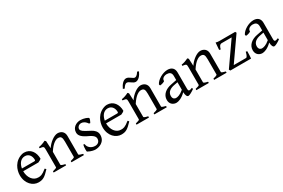

<svg xmlns="http://www.w3.org/2000/svg" viewBox="91 -1729 4136 2805"><g transform="rotate(-30 2159.0 -326.5)"><path d="M343 -301C343 -287 337 -283 324 -283H116C127 -350 166 -418 242 -418C311 -418 343 -359 343 -301ZM227 15C304 15 339 -9 420 -95L412 -106C410 -110 406 -113 402 -115C323 -51 296 -50 259 -50H257C170 -50 112 -135 112 -239H369C403 -254 415 -263 423 -272C423 -380 365 -469 256 -469C247 -469 238 -468 228 -466C86 -431 39 -301 39 -212C39 -68 135 15 227 15Z M930 -51V-362C930 -436 878 -469 822 -469C762 -469 675 -403 628 -330L622 -452L605 -469C562 -447 524 -435 488 -430V-410C551 -402 556 -400 556 -347V-51C556 -39 531 -32 488 -21V0H698V-21C637 -34 629 -45 629 -51V-268C700 -380 761 -405 794 -405C842 -405 857 -383 857 -309V-51C857 -39 817 -28 788 -21V0H998V-21C967 -29 930 -39 930 -51Z M1208 -469C1137 -469 1063 -425 1063 -342C1063 -301 1084 -262 1169 -219L1214 -197C1286 -160 1290 -128 1290 -111C1290 -64 1258 -33 1210 -33C1142 -33 1091 -79 1088 -133L1067 -138C1061 -118 1058 -85 1058 -58C1058 -27 1061 -22 1064 -21C1118 9 1168 15 1186 15C1246 15 1354 -16 1354 -138C1354 -198 1307 -233 1276 -250L1194 -294C1131 -327 1126 -352 1126 -366C1126 -390 1151 -425 1195 -425C1220 -425 1257 -415 1293 -362L1312 -358C1314 -361 1338 -406 1338 -425C1338 -442 1263 -469 1208 -469Z M1741 -301C1741 -287 1735 -283 1722 -283H1514C1525 -350 1564 -418 1640 -418C1709 -418 1741 -359 1741 -301ZM1625 15C1702 15 1737 -9 1818 -95L1810 -106C1808 -110 1804 -113 1800 -115C1721 -51 1694 -50 1657 -50H1655C1568 -50 1510 -135 1510 -239H1767C1801 -254 1813 -263 1821 -272C1821 -380 1763 -469 1654 -469C1645 -469 1636 -468 1626 -466C1484 -431 1437 -301 1437 -212C1437 -68 1533 15 1625 15Z M2328 -51V-362C2328 -436 2276 -469 2220 -469C2160 -469 2073 -403 2026 -330L2020 -452L2003 -469C1960 -447 1922 -435 1886 -430V-410C1949 -402 1954 -400 1954 -347V-51C1954 -39 1929 -32 1886 -21V0H2096V-21C2035 -34 2027 -45 2027 -51V-268C2098 -380 2159 -405 2192 -405C2240 -405 2255 -383 2255 -309V-51C2255 -39 2215 -28 2186 -21V0H2396V-21C2365 -29 2328 -39 2328 -51ZM2307 -657 2281 -668C2248 -614 2224 -608 2210 -608C2178 -608 2139 -664 2091 -664C2044 -664 2002 -616 1974 -553L2000 -543C2022 -578 2042 -603 2070 -603C2107 -603 2144 -547 2190 -547C2237 -547 2280 -596 2307 -657Z M2529 -112C2529 -181 2587 -215 2656 -227L2714 -238V-111C2653 -58 2608 -49 2582 -49C2569 -49 2529 -55 2529 -112ZM2862 -40 2855 -62C2827 -51 2817 -49 2807 -49C2791 -49 2787 -66 2787 -87V-362C2787 -430 2747 -469 2676 -469C2593 -469 2492 -409 2463 -345L2470 -326C2472 -325 2474 -325 2477 -325C2498 -325 2553 -342 2553 -354V-360C2553 -390 2583 -417 2632 -420C2678 -420 2714 -405 2714 -343V-275L2614 -255C2525 -238 2449 -182 2449 -91C2449 -18 2503 15 2553 15C2585 15 2646 -2 2714 -70C2715 -22 2730 15 2753 15C2775 15 2818 -9 2862 -40Z M3337 -51V-362C3337 -436 3285 -469 3229 -469C3169 -469 3082 -403 3035 -330L3029 -452L3012 -469C2969 -447 2931 -435 2895 -430V-410C2958 -402 2963 -400 2963 -347V-51C2963 -39 2938 -32 2895 -21V0H3105V-21C3044 -34 3036 -45 3036 -51V-268C3107 -380 3168 -405 3201 -405C3249 -405 3264 -383 3264 -309V-51C3264 -39 3224 -28 3195 -21V0H3405V-21C3374 -29 3337 -39 3337 -51Z M3824 -121 3801 -126C3788 -73 3775 -44 3757 -44H3551L3823 -433L3812 -454H3544C3527 -454 3508 -456 3486 -462L3477 -343L3501 -337C3509 -372 3524 -410 3558 -410H3727L3456 -22L3469 0H3818C3821 -24 3824 -80 3824 -121Z M3979 -112C3979 -181 4037 -215 4106 -227L4164 -238V-111C4103 -58 4058 -49 4032 -49C4019 -49 3979 -55 3979 -112ZM4312 -40 4305 -62C4277 -51 4267 -49 4257 -49C4241 -49 4237 -66 4237 -87V-362C4237 -430 4197 -469 4126 -469C4043 -469 3942 -409 3913 -345L3920 -326C3922 -325 3924 -325 3927 -325C3948 -325 4003 -342 4003 -354V-360C4003 -390 4033 -417 4082 -420C4128 -420 4164 -405 4164 -343V-275L4064 -255C3975 -238 3899 -182 3899 -91C3899 -18 3953 15 4003 15C4035 15 4096 -2 4164 -70C4165 -22 4180 15 4203 15C4225 15 4268 -9 4312 -40Z"/></g></svg>

Font: Temporarium
Style: Regular
Weight: 400
Version: Version 1.1